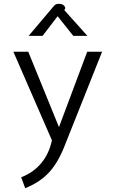

<svg xmlns="http://www.w3.org/2000/svg" viewBox="-20 -756 605 1006"><path d="M91 173Q155 148 196 99Q237 50 252 -21L50 -485H128L289 -90L437 -485H515L315 17Q281 101 234 150.5Q187 200 112 230ZM255 -716Q264 -728 270.5 -732Q277 -736 288 -736Q307 -736 316 -726Q325 -716 320 -708L317 -703L438 -568H364L282 -671L203 -568H130Z"/></svg>

Font: Niramit Light
Style: Regular
Weight: 300
Designer: Katatrad Aksorn Co.,Ltd.
Foundry: Cadson Demak Co.,Ltd.
Version: Version 1.000; ttfautohint (v1.6)